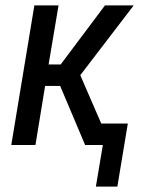

<svg xmlns="http://www.w3.org/2000/svg" viewBox="-20 -540 540 715"><path d="M337 155 363 0H297L204 -220H148L112 0H22L108 -520H198L161 -300H206L371 -520H478L279 -260L357 -80H456L417 155Z"/></svg>

Font: Iosevka Term Curly Medium
Style: Italic
Weight: 500
Italic angle: -9°
Designer: Belleve Invis
Foundry: Belleve Invis
Version: Version 32.3.0